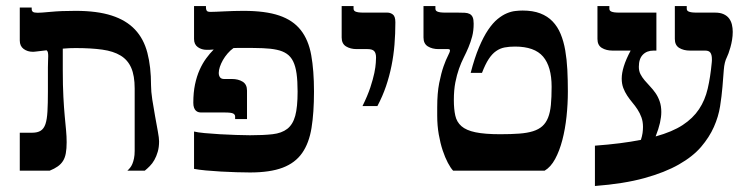

<svg xmlns="http://www.w3.org/2000/svg" viewBox="-20 -560 2475 630"><path d="M502 -96.2Q502 -77.1 497.6 -62Q493.2 -46.9 486.6 -35.2Q480 -23.4 471.4 -14.9Q462.9 -6.3 455.1 0H397.9Q402.3 -3.9 406.7 -9.3Q411.1 -14.6 414.3 -22.2Q417.5 -29.8 419.7 -40.3Q421.9 -50.8 421.9 -64.9V-269.5Q421.9 -311.5 410.6 -337.4Q399.4 -363.3 375.7 -377.7Q352.1 -392.1 315.4 -397.2Q278.8 -402.3 228 -402.3Q218.3 -402.3 207.8 -401.9Q197.3 -401.4 186 -400.4V-330.1Q186 -278.3 188 -241.9Q189.9 -205.6 192.4 -179Q194.8 -152.3 196.8 -132.3Q198.7 -112.3 198.7 -93.3Q198.7 -72.3 196 -57.4Q193.4 -42.5 186.8 -32Q180.2 -21.5 169.4 -13.9Q158.7 -6.3 143.1 0H44.9V-124.5H85.4Q103 -124.5 113.5 -131.1Q124 -137.7 129.2 -153.1Q134.3 -168.5 135.7 -194.3Q137.2 -220.2 137.2 -259.3V-339.4Q137.2 -351.1 137.7 -360.1Q138.2 -369.1 138.2 -376Q138.2 -382.8 137.2 -387.7Q136.2 -392.6 132.8 -395Q117.2 -393.1 108.6 -392.1Q100.1 -391.1 95.5 -390.6Q90.8 -390.1 89.4 -390.1Q87.9 -390.1 87.4 -390.1Q70.3 -390.1 57.6 -399.4Q44.9 -408.7 44.9 -427.2V-535.2H84V-529.8Q84 -524.4 87.9 -521.2Q91.8 -518.1 104 -518.1Q114.3 -518.1 147 -521.2Q179.7 -524.4 228 -524.4Q298.8 -524.4 346.4 -509Q394 -493.7 422.9 -463.1Q451.7 -432.6 463.6 -386.7Q475.6 -340.8 475.6 -279.8Q475.6 -260.3 479.7 -233.2Q483.9 -206.1 488.8 -179.2Q493.7 -152.3 497.8 -129.6Q502 -106.9 502 -96.2Z M1010.3 -259.3Q1010.3 -190.4 1002.2 -140.4Q994.1 -90.3 971.4 -57.9Q948.7 -25.4 907.5 -9.8Q866.2 5.9 800.3 5.9Q781.2 5.9 755.9 5.1Q730.5 4.4 704.8 2.9Q679.2 1.5 655.8 -0.7Q632.3 -2.9 616.7 -5.9V-128.4Q628.4 -125.5 651.4 -123.3Q674.3 -121.1 700.9 -119.6Q727.5 -118.2 754.2 -117.2Q780.8 -116.2 800.3 -116.2Q844.2 -116.2 874.3 -119.6Q904.3 -123 922.6 -137.2Q940.9 -151.4 948.7 -179.9Q956.5 -208.5 956.5 -259.3Q956.5 -294.4 953.1 -318.6Q949.7 -342.8 941.9 -358.6Q934.1 -374.5 920.9 -383.5Q907.7 -392.6 888.2 -396.7Q868.7 -400.9 842 -401.9Q815.4 -402.8 780.3 -402.8Q770.5 -402.8 762.2 -402.8Q753.9 -402.8 746.1 -402.3Q735.8 -395 726.8 -384.5Q717.8 -374 711.4 -362.8Q705.1 -351.6 701.4 -340.6Q697.8 -329.6 697.8 -320.8Q697.8 -312 701.9 -306.4Q706.1 -300.8 715.3 -300.8H741.2Q761.7 -300.8 776.1 -292Q790.5 -283.2 790.5 -262.7V-169.4H751.5V-177.7Q751.5 -184.1 745.1 -187.5Q738.8 -190.9 717.8 -190.9H640.1Q635.7 -190.9 631.1 -192.1Q626.5 -193.4 622.8 -196.8Q619.1 -200.2 616.7 -206.5Q614.3 -212.9 614.3 -222.7Q614.3 -256.3 619.9 -283Q625.5 -309.6 635 -330.8Q644.5 -352.1 656.5 -368.4Q668.5 -384.8 681.2 -397.5Q674.3 -397 668.9 -396.7Q663.6 -396.5 658.2 -396.5Q641.6 -396.5 629.2 -405.3Q616.7 -414.1 616.7 -432.1V-540H655.8V-534.7Q655.8 -529.3 658.2 -525.1Q660.6 -521 670.4 -521Q677.7 -521 689.5 -521.5Q701.2 -522 715.8 -522.7Q730.5 -523.4 746.6 -523.9Q762.7 -524.4 778.8 -524.4Q851.1 -524.4 896.2 -509Q941.4 -493.7 966.8 -461.4Q992.2 -429.2 1001.2 -379.2Q1010.3 -329.1 1010.3 -259.3Z M1169.4 -211.9Q1186 -245.6 1195.1 -272.9Q1204.1 -300.3 1208.3 -320.6Q1212.4 -340.8 1213.1 -353.8Q1213.9 -366.7 1213.9 -371.1Q1213.9 -385.7 1207.8 -392.3Q1201.7 -398.9 1186 -398.9H1150.4Q1129.9 -398.9 1115.5 -407.7Q1101.1 -416.5 1101.1 -437V-540H1140.1V-531.7Q1140.1 -528.8 1141.4 -526.4Q1142.6 -523.9 1146.2 -522.2Q1149.9 -520.5 1156.5 -519.5Q1163.1 -518.6 1173.8 -518.6H1251.5Q1260.7 -518.6 1269 -512.5Q1277.3 -506.3 1277.3 -486.8Q1277.3 -449.2 1274.4 -413.6Q1271.5 -377.9 1264.6 -344Q1257.8 -310.1 1246.6 -277.1Q1235.4 -244.1 1218.3 -211.9Z M1469.2 -231.4Q1469.2 -202.1 1473.9 -180.9Q1478.5 -159.7 1494.1 -146Q1509.8 -132.3 1540 -126Q1570.3 -119.6 1621.1 -119.6Q1657.2 -119.6 1683.6 -121.6Q1710 -123.5 1728.8 -129.4Q1747.6 -135.3 1759.5 -146Q1771.5 -156.7 1778.3 -173.8Q1785.2 -190.9 1787.6 -215.8Q1790 -240.7 1790 -275.4Q1790 -341.3 1762 -374.3Q1733.9 -407.2 1669.9 -407.2Q1650.9 -407.2 1635.7 -404.3Q1620.6 -401.4 1607.7 -392.3Q1594.7 -383.3 1583.5 -366.2Q1572.3 -349.1 1561.5 -320.8H1524.4Q1537.1 -370.1 1551.8 -404.8Q1566.4 -439.5 1581.8 -462.2Q1597.2 -484.9 1612.8 -497.6Q1628.4 -510.3 1643.1 -516.4Q1657.7 -522.5 1670.9 -523.9Q1684.1 -525.4 1694.8 -525.4Q1728.5 -525.4 1752.7 -516.1Q1776.9 -506.8 1793.2 -489.7Q1809.6 -472.7 1819.6 -448.5Q1829.6 -424.3 1834.7 -394.8Q1839.8 -365.2 1841.6 -331.1Q1843.3 -296.9 1843.3 -259.3Q1843.3 -218.8 1838.9 -177.5Q1834.5 -136.2 1825.2 -100.6Q1815.9 -64.9 1801.5 -38.3Q1787.1 -11.7 1767.1 0H1466.8Q1458.5 -8.8 1449.5 -25.9Q1440.4 -43 1432.6 -66.4Q1424.8 -89.8 1419.7 -118.9Q1414.6 -147.9 1414.6 -180.7V-208Q1414.6 -254.4 1421.1 -287.4Q1427.7 -320.3 1435.5 -342.5Q1443.4 -364.7 1450 -377.2Q1456.5 -389.6 1456.5 -394.5Q1456.5 -398.9 1450.2 -398.9H1418.9Q1398.4 -398.9 1384 -407.7Q1369.6 -416.5 1369.6 -437V-540H1408.7V-531.7Q1408.7 -528.8 1409.9 -526.4Q1411.1 -523.9 1414.8 -522.2Q1418.5 -520.5 1425 -519.5Q1431.6 -518.6 1442.4 -518.6H1482.9Q1495.6 -518.6 1505.1 -518.1Q1514.6 -517.6 1521.2 -514.2Q1527.8 -510.7 1531 -503.4Q1534.2 -496.1 1534.2 -482.4Q1534.2 -459 1529.3 -440.4Q1524.4 -421.9 1517.3 -405Q1510.3 -388.2 1501.7 -371.3Q1493.2 -354.5 1486.1 -334.5Q1479 -314.5 1474.1 -289.6Q1469.2 -264.6 1469.2 -231.4Z M2049.3 -394H1989.7Q1969.2 -394 1954.8 -402.8Q1940.4 -411.6 1940.4 -432.1V-540H1979.5V-531.7Q1979.5 -528.8 1980.7 -526.4Q1981.9 -523.9 1985.6 -522.2Q1989.3 -520.5 1995.8 -519.5Q2002.4 -518.6 2013.2 -518.6H2133.8V-394H2124.5Q2102.5 -394 2089.4 -380.6Q2076.2 -367.2 2076.2 -340.8Q2076.2 -327.1 2081.5 -316.7Q2086.9 -306.2 2095.2 -296.4Q2103.5 -286.6 2113 -276.6Q2122.6 -266.6 2130.9 -254.6Q2139.2 -242.7 2144.5 -227.5Q2149.9 -212.4 2149.9 -192.4Q2149.9 -176.3 2145.5 -156.7Q2141.1 -137.2 2131.3 -112.3Q2186 -127.4 2220 -149.7Q2253.9 -171.9 2273.7 -201.7Q2293.5 -231.4 2302.2 -269.3Q2311 -307.1 2315.4 -354.5Q2315.9 -357.9 2315.9 -360.8Q2315.9 -363.8 2315.9 -366.2Q2315.9 -379.4 2311.3 -386.7Q2306.6 -394 2293.9 -394H2243.7Q2223.1 -394 2208.7 -402.8Q2194.3 -411.6 2194.3 -432.1V-540H2233.4V-531.7Q2233.4 -528.8 2234.6 -526.4Q2235.8 -523.9 2239.5 -522.2Q2243.2 -520.5 2249.8 -519.5Q2256.3 -518.6 2267.1 -518.6H2326.7Q2343.3 -518.6 2354.5 -513.4Q2365.7 -508.3 2372.3 -499.5Q2378.9 -490.7 2381.6 -479.2Q2384.3 -467.8 2384.3 -455.6Q2384.3 -442.4 2382.1 -429.2Q2379.9 -416 2376.7 -404.8Q2373.5 -393.6 2370.4 -385Q2367.2 -376.5 2365.2 -372.6Q2356.9 -356.4 2355 -331.1Q2353 -305.7 2350.6 -275.4Q2348.1 -245.1 2342.8 -211.2Q2337.4 -177.2 2322.5 -143.6Q2307.6 -109.9 2280.5 -78.1Q2253.4 -46.4 2207.5 -20.3Q2161.6 5.9 2094.5 24.4Q2027.3 43 1932.1 50.3V-82Q2019.5 -88.4 2083 -101.1Q2086.9 -113.3 2088.4 -123.5Q2089.8 -133.8 2089.8 -143.6Q2089.8 -161.1 2084.7 -175Q2079.6 -189 2071.8 -200.9Q2064 -212.9 2054.9 -223.6Q2045.9 -234.4 2038.1 -246.1Q2030.3 -257.8 2025.1 -271.5Q2020 -285.2 2020 -302.2Q2020 -319.8 2026.9 -342.3Q2033.7 -364.7 2049.3 -394Z"/></svg>

Font: Arian AMU Serif
Style: Bold
Weight: 700
Designer: Ruben Hakobyan (Tarumian)
Foundry: Ruben Hakobyan (Tarumian)
Version: Version 1.002